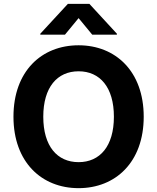

<svg xmlns="http://www.w3.org/2000/svg" viewBox="-20 -974 822 1004"><path d="M731.5 -363.6C731.5 -601.6 583.8 -737.2 391 -737.2C197.1 -737.2 50.4 -601.6 50.4 -363.6C50.4 -126.8 197.1 9.9 391 9.9C583.8 9.9 731.5 -125.7 731.5 -363.6ZM190.7 -792.6H319.6L391 -879.3L462.4 -792.6H591.3V-797.6L447.4 -953.8H334.9L190.7 -797.6ZM206.3 -363.6C206.3 -517.8 279.1 -601.2 391 -601.2C502.5 -601.2 575.6 -517.8 575.6 -363.6C575.6 -209.5 502.5 -126.1 391 -126.1C279.1 -126.1 206.3 -209.5 206.3 -363.6Z"/></svg>

Font: GiG Sans
Style: Bold
Weight: 700
Designer: Andreas Faust
Version: Version 1.100;FEAKit 1.0